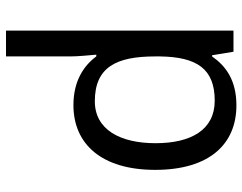

<svg xmlns="http://www.w3.org/2000/svg" viewBox="-106 -480 826 655"><g transform="rotate(90 307.5 -153.0)"><path d="M340 -546C253 -546 205 -509 173 -463H169L157 -536H85V240H173V20C173 -5 169 -45 167 -68H173C204 -26 256 10 339 10C472 10 560 -86 560 -269C560 -454 472 -546 340 -546ZM324 -472C423 -472 469 -392 469 -270C469 -150 423 -63 326 -63C209 -63 173 -137 173 -269V-286C175 -411 215 -472 324 -472Z"/></g></svg>

Font: Noto Sans Kayah Li
Style: Regular
Weight: 400
Designer: Monotype Design Team, Sérgio Martins
Foundry: Monotype Imaging Inc.
Version: Version 2.002